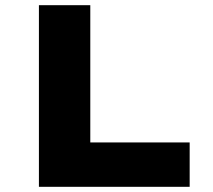

<svg xmlns="http://www.w3.org/2000/svg" viewBox="-20 -720 820 740"><path d="M130 0V-700H328V-171H711V0Z"/></svg>

Font: Lexend Giga ExtraBold
Style: Regular
Weight: 800
Designer: Bonnie Shaver-Troup, Thomas Jockin
Foundry: Lexend
Version: Version 1.007